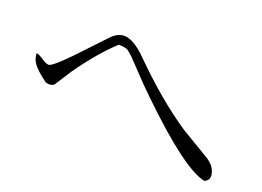

<svg xmlns="http://www.w3.org/2000/svg" viewBox="-74 -732 1068 784"><g transform="rotate(20 460.0 -339.5)"><path d="M860 -117Q768 -136 543 -353Q517 -378 495 -400L407 -492Q388 -510 380 -514Q368 -520 342 -520Q270 -453 199 -352L152 -279L150 -277Q138 -267 115 -273Q66 -309 52 -331Q39 -350 39 -373Q50 -372 75 -355Q90 -345 101 -345Q120 -345 232 -466Q296 -535 309 -546Q330 -562 351 -562Q392 -562 449 -505Q586 -368 712 -284L834 -211Q841 -207 847 -202Q873 -183 879 -154Q885 -127 860 -117Z"/></g></svg>

Font: cwTeXFangSong
Style: Medium
Weight: 500
Version: Version 1.17